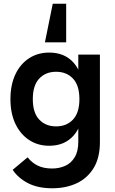

<svg xmlns="http://www.w3.org/2000/svg" viewBox="-20 -823 617 1030"><path d="M261 187Q183 187 130 159.5Q77 132 48 88L128 21Q152 51 183.5 66Q215 81 260 81Q297 81 329 67Q361 53 380.5 21Q400 -11 400 -62V-157L416 -291L400 -419V-530H516V-61Q516 24 482 79Q448 134 390.5 160.5Q333 187 261 187ZM244 -41Q183 -41 136 -72Q89 -103 62.5 -159Q36 -215 36 -291Q36 -368 62.5 -424Q89 -480 136 -510.5Q183 -541 244 -541Q327 -541 375.5 -486Q424 -431 424 -334V-249Q424 -152 375.5 -96.5Q327 -41 244 -41ZM281 -145Q337 -145 371.5 -181.5Q406 -218 406 -291Q406 -365 371.5 -401.5Q337 -438 281 -438Q225 -438 190.5 -401.5Q156 -365 156 -291Q156 -218 190.5 -181.5Q225 -145 281 -145ZM221 -596 263 -803H335V-596Z"/></svg>

Font: Radio Canada Big Medium
Style: Regular
Weight: 500
Designer: Étienne Aubert Bonn
Foundry: Coppers and Brasses
Version: Version 1.001